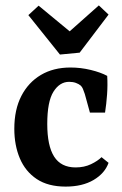

<svg xmlns="http://www.w3.org/2000/svg" viewBox="-20 -681 453 711"><path d="M33 -204Q33 -275 59 -325.5Q85 -376 131.5 -403.5Q178 -431 241 -431Q279 -431 316 -422Q353 -413 377 -400Q379 -366 376.5 -331Q374 -296 369 -264H313L294 -333Q290 -345 287 -352Q284 -359 279 -364Q272 -370 261 -374Q250 -378 236 -378Q201 -378 178 -341.5Q155 -305 155 -222Q155 -141 180.5 -101Q206 -61 260 -61Q292 -61 317 -73Q342 -85 356 -99L382 -78Q368 -39 326.5 -14.5Q285 10 223 10Q158 10 116 -18Q74 -46 53.5 -94.5Q33 -143 33 -204ZM382 -627 275 -486 202 -479 85 -625 123 -660 238 -565 346 -661Z"/></svg>

Font: Yrsa SemiBold
Style: Regular
Weight: 600
Version: Version 2.004